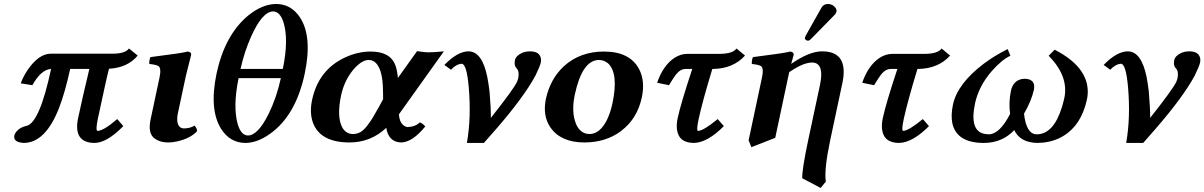

<svg xmlns="http://www.w3.org/2000/svg" viewBox="-20 -701 6009 958"><path d="M541 -433.1H233.9Q173.3 -433.1 117.7 -351.6Q95.2 -317.9 83.5 -285.2L141.6 -275.9Q184.1 -352.5 232.9 -356.9Q234.4 -356.9 234.9 -356.9Q177.7 -89.8 113.3 -73.2Q70.3 -64 53.7 -31.7Q52.2 -28.3 51.8 -25.9Q45.4 4.4 85 10.7Q91.8 11.7 97.7 12.2Q207.5 12.2 275.9 -165.5Q305.2 -242.7 330.1 -356.9H425.8Q389.6 -206.1 369.1 -108.9Q345.7 10.7 450.7 12.2Q512.2 12.2 592.8 -69.3Q594.7 -71.3 595.2 -71.8L564.9 -106.9Q497.1 -48.3 466.3 -47.9Q456.1 -49.8 468.3 -108.9Q513.7 -321.8 523.9 -357.9Q618.2 -363.8 667 -423.8L623.5 -459Q605 -433.1 541 -433.1Z M865.7 -127Q857.4 -64.5 895.5 -60.1Q929.2 -60.5 950.7 -74.2Q964.8 -58.1 962.9 -45.9Q929.2 -9.8 862.3 4.9Q840.3 9.8 819.8 9.8Q772.5 9.8 745.1 -15.6Q743.7 -17.1 742.7 -18.1Q718.8 -44.4 731.4 -105L775.9 -314Q786.1 -361.3 770 -371.6Q758.8 -378.4 725.1 -381.8Q723.6 -399.4 730.5 -416Q887.2 -436 908.2 -441.9Q912.1 -442.9 914.6 -443.8Q936 -442.4 933.6 -426.8Q933.1 -425.3 907.2 -321.3Z M1381.3 -311H1170.4Q1141.1 -168 1166.5 -80.1Q1183.1 -25.9 1216.8 -24.9Q1267.1 -24.9 1320.8 -133.8Q1359.9 -213.4 1381.3 -311ZM1343.3 -644Q1288.6 -644 1231.9 -516.1Q1198.7 -440.9 1180.2 -356.9H1391.1Q1421.9 -505.9 1393.6 -592.8Q1376 -643.1 1343.3 -644ZM1060.5 -334Q1101.6 -525.9 1217.3 -622.6Q1287.6 -680.2 1357.4 -681.2Q1431.6 -681.2 1476.1 -615.2Q1539.6 -519.5 1500.5 -334Q1456.1 -124.5 1327.1 -33.2Q1263.7 11.7 1205.1 12.2Q1128.4 12.2 1083.5 -57.6Q1022.9 -154.3 1060.5 -334Z M1891.6 -206.1 1891.1 -241.2Q1891.1 -370.1 1842.3 -396.5Q1831.5 -401.9 1820.3 -401.9Q1783.2 -401.9 1740.2 -350.1Q1697.8 -297.4 1682.1 -226.1Q1658.7 -115.7 1689.5 -62Q1708 -32.7 1740.7 -32.2Q1760.3 -32.2 1777.1 -41.3Q1793.9 -50.3 1811.3 -72.8Q1828.6 -95.2 1839.4 -113Q1850.1 -130.9 1870.6 -167.5ZM1829.6 -443.8Q1926.8 -443.8 1952.6 -376Q1961.9 -350.6 1965.3 -312L2061 -445.8Q2098.6 -439.9 2116.7 -439.9Q2146 -439.9 2194.8 -444.8L1970.7 -130.9Q1973.1 -83 2003.9 -69.3Q2008.8 -67.4 2012.2 -66.9Q2051.3 -67.9 2074.7 -90.3Q2086.9 -86.9 2102.1 -70.3Q2037.6 9.3 1981 9.8Q1918.9 7.8 1907.2 -63Q1829.6 9.8 1724.1 9.8Q1582.5 9.8 1543.5 -83.5Q1522.9 -134.3 1537.1 -202.1Q1569.3 -353.5 1703.1 -415Q1766.1 -443.8 1829.6 -443.8Z M2624.5 -444.8Q2673.3 -444.8 2679.2 -407.7Q2680.2 -397.9 2678.2 -388.2Q2673.8 -369.6 2651.9 -324.2Q2593.8 -216.3 2454.6 -56.2Q2426.8 -23.9 2394.5 12.2H2309.6Q2332 -114.3 2318.8 -266.6Q2308.6 -381.3 2284.2 -382.8Q2257.3 -381.8 2230 -353L2197.3 -377Q2262.7 -444.3 2317.4 -444.8Q2385.7 -444.8 2411.6 -315.9Q2417 -288.1 2422.4 -246.1Q2429.7 -161.6 2429.2 -112.8Q2544.4 -258.3 2560.1 -293.5Q2564 -302.7 2565.4 -309.1Q2572.8 -345.2 2557.6 -359.9Q2543.9 -374 2549.3 -400.9Q2554.2 -422.9 2584.5 -437Q2603.5 -444.8 2624.5 -444.8Z M2967.8 -401.9Q2884.8 -400.4 2848.1 -229Q2829.6 -142.1 2854.5 -81.5Q2876 -33.2 2920.4 -32.2Q2973.6 -32.2 3008.8 -103.5Q3025.4 -137.7 3035.6 -184.1Q3067.4 -334 3014.6 -384.3Q2995.1 -401.4 2967.8 -401.9ZM2703.6 -207Q2725.6 -307.1 2793 -370.1Q2874 -443.8 2993.2 -443.8Q3122.6 -443.8 3168.9 -356Q3199.7 -296.9 3182.6 -215.8Q3160.2 -109.4 3080.6 -48.8Q3079.1 -47.9 3078.6 -46.9Q3002 9.8 2895.5 9.8Q2779.3 9.8 2726.6 -64.5Q2686.5 -123.5 2703.6 -207Z M3407.2 -432.1H3571.3Q3636.7 -433.1 3654.8 -459L3697.3 -423.8Q3639.2 -358.9 3538.1 -356.9H3534.2Q3485.4 -196.3 3466.3 -108.9Q3453.1 -47.9 3463.4 -47.9Q3491.2 -49.3 3561 -106.9L3591.8 -71.8Q3510.3 10.3 3442.9 12.2Q3365.2 12.2 3357.4 -57.6Q3355 -82 3361.3 -111.8Q3377.9 -188 3434.1 -356.9H3401.4Q3374 -356.9 3351.6 -327.6Q3340.3 -312.5 3317.9 -275.9L3258.8 -288.1Q3288.1 -373.5 3344.2 -411.6Q3374.5 -431.6 3407.2 -432.1Z M4110.8 -681.2Q4135.3 -681.2 4149.4 -661.1Q4155.3 -651.4 4153.8 -643.1Q4150.9 -633.8 4145.5 -627.9L4025.9 -505.9Q4018.1 -498.5 4013.2 -498Q4000 -498 3996.1 -508.3Q3995.6 -510.7 3996.1 -512.2Q3997.6 -518.1 3999 -521L4079.6 -664.1Q4089.8 -680.7 4110.8 -681.2ZM3781.7 -313Q3792 -360.4 3776.9 -371.1Q3765.6 -378.4 3731.4 -381.8Q3730 -399.4 3736.8 -416Q3893.6 -436 3914.6 -441.9Q3918.5 -442.9 3920.4 -443.8Q3941.9 -442.4 3939.9 -426.8Q3939.5 -424.8 3927.7 -382.3Q4017.6 -444.8 4082 -444.8Q4216.3 -444.8 4183.1 -286.1Q4182.6 -284.7 4182.6 -284.2L4122.1 0Q4091.3 146.5 4100.6 205.1L4074.7 236.8L3982.4 188Q3982.4 141.1 4012.2 0L4071.3 -276.9Q4091.8 -374 4046.4 -387.2Q4040 -388.7 4033.7 -389.2Q3991.2 -389.2 3928.7 -348.1Q3923.3 -344.7 3918 -341.3Q3915 -327.6 3913.6 -321.3L3848.1 -13.2L3729 33.2L3715.3 -1Z M4430.7 -432.1H4594.7Q4660.2 -433.1 4678.2 -459L4720.7 -423.8Q4662.6 -358.9 4561.5 -356.9H4557.6Q4508.8 -196.3 4489.7 -108.9Q4476.6 -47.9 4486.8 -47.9Q4514.6 -49.3 4584.5 -106.9L4615.2 -71.8Q4533.7 10.3 4466.3 12.2Q4388.7 12.2 4380.9 -57.6Q4378.4 -82 4384.8 -111.8Q4401.4 -188 4457.5 -356.9H4424.8Q4397.5 -356.9 4375 -327.6Q4363.8 -312.5 4341.3 -275.9L4282.2 -288.1Q4311.5 -373.5 4367.7 -411.6Q4397.9 -431.6 4430.7 -432.1Z M5403.8 -207Q5373.5 -64.5 5266.6 -12.2Q5216.3 11.7 5156.2 12.2Q5070.3 10.7 5040.5 -51.8Q4981.4 11.7 4889.2 12.2Q4753.9 12.2 4731.9 -85.4Q4723.6 -125.5 4734.9 -179.2Q4757.3 -283.7 4888.2 -382.8Q4942.9 -423.8 5007.8 -456.1L5021.5 -422.9Q4977.5 -402.3 4927.2 -344.7Q4863.8 -271 4845.2 -186Q4815.9 -47.9 4892.1 -33.2Q4903.3 -31.2 4915 -30.8Q4968.8 -32.7 5020 -132.8Q5012.2 -189.5 5023.9 -247.1Q5034.7 -297.9 5078.6 -306.6Q5086.4 -308.1 5093.3 -308.1Q5148.9 -306.2 5138.7 -252.9Q5126.5 -197.8 5089.4 -133.8Q5100.6 -31.7 5152.3 -30.8Q5236.8 -30.8 5278.8 -167Q5285.6 -189.9 5291 -213.9Q5312.5 -320.8 5212.4 -422.9L5242.2 -453.1Q5396.5 -373.5 5406.7 -260.3Q5409.2 -233.4 5403.8 -207Z M5914.1 -444.8Q5962.9 -444.8 5968.8 -407.7Q5969.7 -397.9 5967.8 -388.2Q5963.4 -369.6 5941.4 -324.2Q5883.3 -216.3 5744.1 -56.2Q5716.3 -23.9 5684.1 12.2H5599.1Q5621.6 -114.3 5608.4 -266.6Q5598.1 -381.3 5573.7 -382.8Q5546.9 -381.8 5519.5 -353L5486.8 -377Q5552.2 -444.3 5606.9 -444.8Q5675.3 -444.8 5701.2 -315.9Q5706.5 -288.1 5711.9 -246.1Q5719.2 -161.6 5718.8 -112.8Q5834 -258.3 5849.6 -293.5Q5853.5 -302.7 5855 -309.1Q5862.3 -345.2 5847.2 -359.9Q5833.5 -374 5838.9 -400.9Q5843.8 -422.9 5874 -437Q5893.1 -444.8 5914.1 -444.8Z"/></svg>

Font: Linux Libertine Slanted O
Style: Bold Slanted
Weight: 700
Designer: Philipp H. Poll
Foundry: Philipp H. Poll
Version: Version 5.0.0